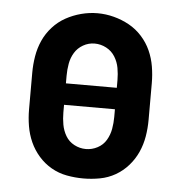

<svg xmlns="http://www.w3.org/2000/svg" viewBox="-44 -573 588 624"><g transform="rotate(5 250.0 -261.5)"><path d="M250 8Q223 8 196 3Q169 -2 145.5 -15.5Q122 -29 104 -49.5Q86 -70 75 -94.5Q64 -119 59.5 -146Q55 -173 55 -200V-320Q55 -347 59.5 -374Q64 -401 75 -425.5Q86 -450 104.5 -470.5Q123 -491 146.5 -504Q170 -517 196.5 -524Q223 -531 250 -531Q277 -531 303.5 -524Q330 -517 353.5 -504Q377 -491 395.5 -470.5Q414 -450 425 -425.5Q436 -401 440.5 -374Q445 -347 445 -320V-200Q445 -173 440.5 -146Q436 -119 425 -94.5Q414 -70 396 -49.5Q378 -29 354.5 -15.5Q331 -2 304 3Q277 8 250 8ZM333 -295V-320Q333 -340 329.5 -359.5Q326 -379 315.5 -396Q305 -413 287 -422.5Q269 -432 249 -432Q229 -432 211.5 -422Q194 -412 184 -395.5Q174 -379 170.5 -359.5Q167 -340 167 -320V-295ZM250 -88Q270 -88 288 -97.5Q306 -107 316 -124Q326 -141 329.5 -160.5Q333 -180 333 -200V-225H167V-200Q167 -180 170.5 -160.5Q174 -141 184 -124Q194 -107 212 -97.5Q230 -88 250 -88Z"/></g></svg>

Font: Iosevka Gothic
Style: Bold
Weight: 700
Monospace: yes
Designer: Belleve Invis
Foundry: Belleve Invis
Version: Version 15.5.1; ttfautohint (v1.8.4)